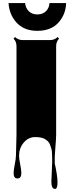

<svg xmlns="http://www.w3.org/2000/svg" viewBox="-20 -909 471 1239"><path d="M311.5 263.2 316.9 133.3Q316.9 70.3 312.3 53.7Q307.6 37.1 302.7 24.4Q297.9 11.7 290 3.9Q282.2 -3.9 271.5 -10.7Q251 -24.4 207 -24.4Q163.1 -24.4 133.1 11.2Q103 46.9 103 96.7Q103 115.2 110.4 152.1Q117.7 189 117.7 207.5Q117.7 242.7 92.8 242.7Q67.9 242.7 67.9 208.5Q67.9 189.5 75.4 151.4Q83 113.3 83 93.8L86.4 -37.1V-610.8Q86.4 -641.1 67.4 -659.7L77.1 -669.9Q97.7 -650.4 126 -650.4H302.7Q332 -650.4 351.6 -669.9L361.3 -659.7Q342.3 -640.6 342.3 -610.8V-39.6Q342.3 -14.2 336.9 48.1Q331.5 110.4 333.5 144H333Q351.1 225.1 351.1 267.6Q351.1 310.1 335 310.1Q311.5 310.1 311.5 263.2ZM299.3 -889.2H406.7Q404.8 -817.9 358.9 -765.1Q310.5 -710 220.7 -710Q133.3 -710 84.5 -765.6Q39.1 -817.9 35.2 -889.2H142.1Q144.5 -858.9 165 -837.4Q185.5 -815.9 220.9 -815.9Q256.3 -815.9 277.1 -837.2Q297.9 -858.4 299.3 -889.2Z"/></svg>

Font: Nosifer Caps
Style: Regular
Weight: 800
Version: Version 001.002